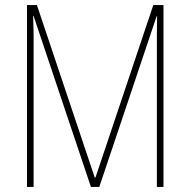

<svg xmlns="http://www.w3.org/2000/svg" viewBox="-20 -734 748 754"><path d="M337 0H370L595 -670H597C596 -618 596 -595 596 -583V0H622V-714H582L355 -37H352L125 -714H86V0H112V-584C112 -599 112 -619 110 -671H112Z"/></svg>

Font: Noto Sans Devanagari Condensed Thin
Style: Regular
Weight: 100
Width: 3
Designer: Jelle Bosma - Monotype Design Team
Foundry: Monotype Imaging Inc.
Version: Version 2.004